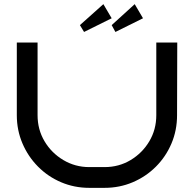

<svg xmlns="http://www.w3.org/2000/svg" viewBox="-20 -905 934 925"><path d="M834 -700 833 -350Q833 -277 806 -213.5Q779 -150 731 -102Q683 -54 619.5 -27Q556 0 484 0H410Q338 0 274.5 -27Q211 -54 163 -102.5Q115 -151 88 -214.5Q61 -278 61 -350V-700H161V-350Q161 -281 194.5 -224.5Q228 -168 285 -134Q342 -100 410 -100H484Q553 -100 609.5 -134Q666 -168 699.5 -224.5Q733 -281 733 -350V-700ZM518 -817 385 -751 365 -784 478 -885ZM669 -817 536 -751 518 -784 629 -885Z"/></svg>

Font: Bruno Ace SC
Style: Regular
Weight: 400
Version: Version 1.100; ttfautohint (v1.8.4.7-5d5b);gftools[0.9.27]